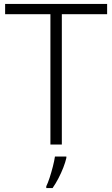

<svg xmlns="http://www.w3.org/2000/svg" viewBox="-20 -734 571 975"><path d="M294 0H236V-662H6V-714H524V-662H294ZM317 68Q312 90 301.5 117Q291 144 277 171Q263 198 247 221H215V212Q223 196 232 168.5Q241 141 248.5 111.5Q256 82 259 61H317Z"/></svg>

Font: Noto Sans Georgian Light
Style: Regular
Weight: 300
Version: Version 2.002